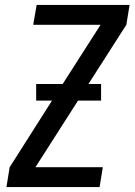

<svg xmlns="http://www.w3.org/2000/svg" viewBox="-20 -755 543 775"><path d="M6 0 19 -80 190 -349H126V-416H233L386 -655H114L128 -735H503L490 -655L337 -416H388V-349H295L123 -80H395L382 0Z"/></svg>

Font: Iosevka SS04 Medium
Style: Italic
Weight: 500
Italic angle: -9°
Monospace: yes
Designer: Belleve Invis
Foundry: Belleve Invis
Version: Version 19.0.0; ttfautohint (v1.8.4)